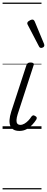

<svg xmlns="http://www.w3.org/2000/svg" viewBox="-20 -1000 364 1490"><path d="M131 16Q103 16 85.5 6Q68 -4 60 -23.5Q52 -43 54 -70.5Q56 -98 67 -133L185 -494Q190 -506 196.5 -510.5Q203 -515 218 -515Q232 -515 238.5 -509.5Q245 -504 241 -494L117 -113Q109 -87 108 -68.5Q107 -50 114.5 -40.5Q122 -31 138 -31Q154 -31 170 -40.5Q186 -50 200 -64.5Q214 -79 223 -94Q228 -101 235 -104Q242 -107 253 -100Q264 -94 265 -86.5Q266 -79 261 -71Q249 -52 230 -31.5Q211 -11 186.5 2.5Q162 16 131 16ZM299 -628Q295 -628 291 -630Q287 -632 283 -639L195 -808Q193 -812 192 -815Q191 -818 192 -822Q193 -829 200 -834.5Q207 -840 215.5 -844Q224 -848 232 -848Q243 -848 250 -832L322 -659Q323 -655 323.5 -652Q324 -649 324 -646Q323 -637 314.5 -632.5Q306 -628 299 -628ZM0 460H302V470H0ZM0 -20H302V0H0ZM0 -505H302V-500H0ZM0 -980H302V-970H0Z"/></svg>

Font: Playwrite NO Guides
Style: Regular
Weight: 400
Designer: Veronika Burian, José Scaglione
Foundry: TypeTogether
Version: Version 1.003